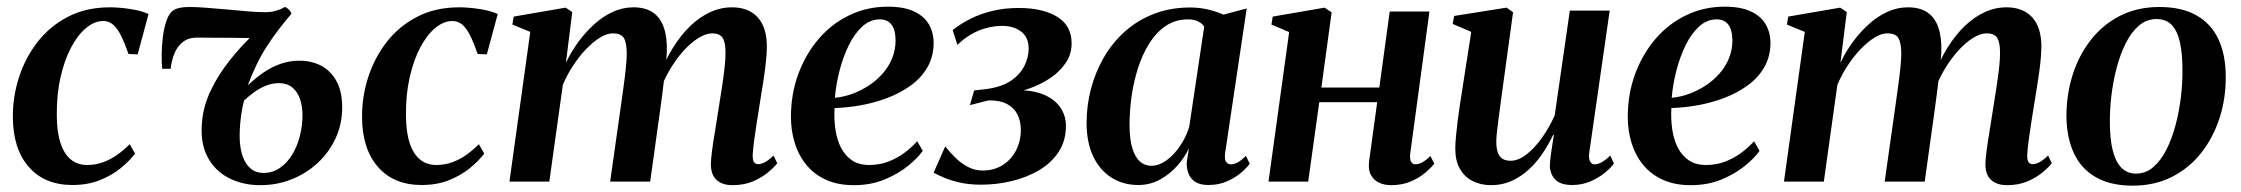

<svg xmlns="http://www.w3.org/2000/svg" viewBox="-20 -558 6886 590"><path d="M202.5 10.5Q117 10.5 68.5 -45Q20 -100.5 19.5 -198Q19 -260 38.2 -320Q57.5 -380 95.2 -428.8Q133 -477.5 189 -506.5Q245 -535.5 318 -535.5Q345.5 -535.5 379.2 -530.5Q413 -525.5 436.5 -515L403 -391L375 -392Q362.5 -427.5 351.2 -449.8Q340 -472 327 -482.8Q314 -493.5 297.5 -493.5Q270.5 -493.5 244.8 -472.2Q219 -451 198.5 -412.2Q178 -373.5 166 -320.8Q154 -268 154.5 -204.5Q154.5 -154 165.5 -119.8Q176.5 -85.5 197.2 -68.2Q218 -51 248 -51Q274.5 -51 298.2 -60Q322 -69 342 -83.5Q362 -98 378.5 -115L395 -86Q378.5 -64 351.5 -41.8Q324.5 -19.5 287.2 -4.5Q250 10.5 202.5 10.5Z M504.5 -346.5H478.5Q476.5 -364 476.8 -390.5Q477 -417 480.5 -445Q484 -473 492 -495.5Q500 -518 513 -526.5Q520.5 -531.5 532.8 -534Q545 -536.5 562.5 -536.5Q583.5 -536.5 614 -534.2Q644.5 -532 678.2 -528.8Q712 -525.5 742.8 -523Q773.5 -520.5 795 -520.5Q813 -520.5 828.5 -525Q844 -529.5 855 -536.5Q858 -536.5 862.5 -533Q867 -529.5 871 -524.8Q875 -520 875.5 -515.5Q832 -465.5 799 -414Q766 -362.5 741.5 -295.5Q763 -316.5 787.8 -333.8Q812.5 -351 840.5 -361.2Q868.5 -371.5 899.5 -371.5Q938 -371.5 967.5 -355.8Q997 -340 1014.2 -308.2Q1031.5 -276.5 1031.5 -228Q1031.5 -177 1011.5 -133.5Q991.5 -90 956.5 -57.5Q921.5 -25 876.2 -7Q831 11 779.5 11Q726 11 683 -11Q640 -33 617.2 -76.8Q594.5 -120.5 601 -185Q605 -232.5 628 -280.8Q651 -329 688 -375.2Q725 -421.5 769.5 -462.5L761 -441Q751.5 -441 734.5 -441.2Q717.5 -441.5 696.8 -441.8Q676 -442 655 -442Q634 -442 616 -442.2Q598 -442.5 587 -442.5Q564 -442.5 550.2 -434.5Q536.5 -426.5 526 -412Q517 -399.5 511.2 -380.5Q505.5 -361.5 504.5 -346.5ZM789.5 -26.5Q817.5 -26.5 839.8 -41.8Q862 -57 877.5 -82.2Q893 -107.5 901.2 -139.2Q909.5 -171 909.5 -204Q909.5 -231.5 901.8 -254Q894 -276.5 878 -289.5Q862 -302.5 837 -302.5Q816 -302.5 796.5 -294.5Q777 -286.5 760 -274Q743 -261.5 730 -249Q723.5 -225 719.8 -194Q716 -163 716.5 -133Q717.5 -100.5 726 -76.8Q734.5 -53 750.5 -39.8Q766.5 -26.5 789.5 -26.5Z M1275.5 10.5Q1190 10.5 1141.5 -45Q1093 -100.5 1092.5 -198Q1092 -260 1111.2 -320Q1130.5 -380 1168.2 -428.8Q1206 -477.5 1262 -506.5Q1318 -535.5 1391 -535.5Q1418.5 -535.5 1452.2 -530.5Q1486 -525.5 1509.5 -515L1476 -391L1448 -392Q1435.5 -427.5 1424.2 -449.8Q1413 -472 1400 -482.8Q1387 -493.5 1370.5 -493.5Q1343.5 -493.5 1317.8 -472.2Q1292 -451 1271.5 -412.2Q1251 -373.5 1239 -320.8Q1227 -268 1227.5 -204.5Q1227.5 -154 1238.5 -119.8Q1249.5 -85.5 1270.2 -68.2Q1291 -51 1321 -51Q1347.5 -51 1371.2 -60Q1395 -69 1415 -83.5Q1435 -98 1451.5 -115L1468 -86Q1451.5 -64 1424.5 -41.8Q1397.5 -19.5 1360.2 -4.5Q1323 10.5 1275.5 10.5Z M1738.5 -521 1719 -365Q1734.5 -398 1756.5 -428.2Q1778.5 -458.5 1805.5 -483Q1832.5 -507.5 1863 -521.5Q1893.5 -535.5 1926.5 -535.5Q1963 -535.5 1986.2 -519.8Q2009.5 -504 2020 -473.2Q2030.5 -442.5 2029 -398.5Q2029 -391 2027.8 -379.2Q2026.5 -367.5 2024.8 -353.8Q2023 -340 2020.5 -326.5L2005.5 -323.5Q2023.5 -372 2047.8 -411Q2072 -450 2100.8 -477.8Q2129.5 -505.5 2162 -520.5Q2194.5 -535.5 2229 -535.5Q2280.5 -535.5 2308.5 -504.5Q2336.5 -473.5 2336.5 -415Q2336.5 -393.5 2333.2 -364.5Q2330 -335.5 2325 -303.8Q2320 -272 2315 -241.5Q2310.5 -213.5 2305.8 -183.5Q2301 -153.5 2297.5 -127Q2294 -100.5 2293 -83Q2292.5 -66 2297 -59.8Q2301.5 -53.5 2309.5 -53.5Q2319 -53.5 2330.5 -59.5Q2342 -65.5 2357 -80L2368.5 -56.5Q2359.5 -44.5 2340.8 -28.8Q2322 -13 2294.5 -1Q2267 11 2230.5 11Q2209.5 11 2194.5 3.5Q2179.5 -4 2172 -18Q2164.5 -32 2164.5 -53Q2164.5 -67.5 2168.2 -96Q2172 -124.5 2177.8 -158.2Q2183.5 -192 2188 -223Q2193 -254.5 2198 -286.5Q2203 -318.5 2206.2 -346.8Q2209.5 -375 2209.5 -395Q2209.5 -428 2200.5 -441.8Q2191.5 -455.5 2168.5 -455.5Q2149 -455.5 2125.8 -441Q2102.5 -426.5 2079.2 -400.5Q2056 -374.5 2036 -339.8Q2016 -305 2002 -264L2023 -341.5Q2021.5 -322.5 2019.5 -304.2Q2017.5 -286 2015 -267.8Q2012.5 -249.5 2010 -230L1978 0H1855L1886.5 -222.5Q1891 -254.5 1895.5 -286.8Q1900 -319 1903 -347.2Q1906 -375.5 1906 -394.5Q1905.5 -428.5 1896.5 -442Q1887.5 -455.5 1863 -455.5Q1844.5 -455.5 1823.2 -442.2Q1802 -429 1780.5 -406.5Q1759 -384 1740.5 -355.5Q1722 -327 1709.5 -297L1668 0H1545.5L1609.5 -460L1554.5 -482.5L1558.5 -507L1718 -534.5Z M2815.5 -94.5Q2801 -73.5 2771.2 -49Q2741.5 -24.5 2699.2 -6.8Q2657 11 2604 11Q2553.5 11 2516.8 -6.2Q2480 -23.5 2456.5 -53Q2433 -82.5 2421.8 -120Q2410.5 -157.5 2410.5 -198.5Q2410.5 -269 2433 -330.2Q2455.5 -391.5 2495.5 -438.2Q2535.5 -485 2590 -511.2Q2644.5 -537.5 2708.5 -537.5Q2757 -537.5 2788 -523.2Q2819 -509 2833.8 -484.2Q2848.5 -459.5 2849 -427.5Q2849 -384 2829.8 -351Q2810.5 -318 2778 -294.8Q2745.5 -271.5 2705.5 -256.5Q2665.5 -241.5 2623.5 -234.2Q2581.5 -227 2544.5 -226Q2542.5 -191.5 2547.2 -159.8Q2552 -128 2564.5 -103.8Q2577 -79.5 2598.2 -65.2Q2619.5 -51 2650.5 -51Q2682 -51 2708.8 -61Q2735.5 -71 2758 -87.5Q2780.5 -104 2798.5 -124ZM2683.5 -498.5Q2654 -498.5 2630 -476.8Q2606 -455 2588.5 -419.5Q2571 -384 2560 -341.5Q2549 -299 2545.5 -257.5Q2573 -260 2600 -270Q2627 -280 2650.8 -295.8Q2674.5 -311.5 2693 -332.8Q2711.5 -354 2721.8 -379.5Q2732 -405 2732 -434.5Q2731.5 -467.5 2719 -483Q2706.5 -498.5 2683.5 -498.5Z M2995 9.5Q2956 9.5 2926.2 2.2Q2896.5 -5 2877 -13.8Q2857.5 -22.5 2849 -27.5L2884.5 -108Q2898.5 -90.5 2916 -73.2Q2933.5 -56 2954.5 -45Q2975.5 -34 2999.5 -34Q3034.5 -34 3060.8 -50.5Q3087 -67 3101.8 -95Q3116.5 -123 3117 -158Q3117 -185 3106.8 -205.8Q3096.5 -226.5 3074.8 -238.2Q3053 -250 3017.5 -249.5L2960.5 -235L2973.5 -280L3012 -284.5Q3059.5 -291 3087.8 -310.8Q3116 -330.5 3128.5 -356.8Q3141 -383 3141 -408.5Q3141 -443.5 3117.8 -461Q3094.5 -478.5 3060 -478.5Q3036.5 -478.5 3012.2 -472.2Q2988 -466 2965.2 -453Q2942.5 -440 2922 -420L2907.5 -465.5Q2932.5 -485.5 2963.2 -500.8Q2994 -516 3030.8 -524.8Q3067.5 -533.5 3110 -533.5Q3185 -533.5 3229 -506.2Q3273 -479 3273 -425Q3273 -392 3255.2 -365.2Q3237.5 -338.5 3208 -318.5Q3178.5 -298.5 3142.8 -286Q3107 -273.5 3071 -268.5L3069 -277.5Q3129 -285.5 3170.8 -273Q3212.5 -260.5 3234 -233.5Q3255.5 -206.5 3255.5 -171.5Q3255.5 -125.5 3233.2 -91.5Q3211 -57.5 3173.5 -35.2Q3136 -13 3089.8 -1.8Q3043.5 9.5 2995 9.5Z M3745 -89.5Q3742 -68.5 3747.5 -60.8Q3753 -53 3763 -53Q3772.5 -53 3783.8 -59.2Q3795 -65.5 3808.5 -79L3820.5 -55Q3812 -43 3794 -27.5Q3776 -12 3750.5 -0.8Q3725 10.5 3693 10.5Q3657.5 10.5 3641.2 -9.5Q3625 -29.5 3627 -61.5L3633.5 -102.5Q3620.5 -74.5 3597.8 -48.8Q3575 -23 3544.5 -6.2Q3514 10.5 3478 10.5Q3431 10.5 3395 -12.5Q3359 -35.5 3339 -78.2Q3319 -121 3319 -180.5Q3319 -233.5 3332.5 -285Q3346 -336.5 3372 -381.5Q3398 -426.5 3436.5 -461Q3475 -495.5 3525.5 -515.2Q3576 -535 3637.5 -535Q3666 -535 3692.2 -528.8Q3718.5 -522.5 3739.5 -513L3811 -532ZM3680.5 -476.5Q3674 -486 3661.5 -492.2Q3649 -498.5 3630.5 -498.5Q3592 -498.5 3562.5 -478.5Q3533 -458.5 3511.8 -424.8Q3490.5 -391 3477 -348.8Q3463.5 -306.5 3457.2 -261.5Q3451 -216.5 3451 -174.5Q3451 -129.5 3459.8 -101.8Q3468.5 -74 3483.5 -61.2Q3498.5 -48.5 3518 -48.5Q3535.5 -48.5 3552.8 -58Q3570 -67.5 3585.8 -84Q3601.5 -100.5 3614.2 -122.2Q3627 -144 3634.5 -169Z M4313.5 -86Q4311.5 -67.5 4316.5 -60.2Q4321.5 -53 4329 -53Q4338 -53 4349.2 -58.5Q4360.5 -64 4375.5 -78.5L4387.5 -55Q4378 -43 4360 -27.5Q4342 -12 4315.5 -0.5Q4289 11 4254 11Q4234.5 11 4218 3.5Q4201.5 -4 4192.5 -20.8Q4183.5 -37.5 4187.5 -65L4212 -244H4034L4000 0H3878L3941.5 -459.5L3887 -482.5L3891 -507L4050.5 -534.5L4072 -520L4040.5 -289H4218.5L4250.5 -522.5H4372.5Z M4562.5 11Q4530 11 4505 -1.8Q4480 -14.5 4466 -39.5Q4452 -64.5 4452 -101Q4452 -116 4454 -138.5Q4456 -161 4459.2 -186.2Q4462.5 -211.5 4466 -235.2Q4469.5 -259 4472.5 -276.5L4501 -460L4444 -484.5L4448.5 -509L4609.5 -534.5L4629.5 -520.5L4597 -283Q4594.5 -263.5 4591.2 -240.2Q4588 -217 4585 -194.2Q4582 -171.5 4580 -152.8Q4578 -134 4578 -123.5Q4578 -102.5 4582.5 -89.5Q4587 -76.5 4596.8 -70.2Q4606.5 -64 4622 -64Q4646 -64 4671.2 -83.8Q4696.5 -103.5 4719 -135.5Q4741.5 -167.5 4757.5 -203.5L4804 -525.5H4926.5L4863.5 -88Q4861.5 -70.5 4866.2 -61.8Q4871 -53 4880.5 -53Q4890 -53 4902 -59.5Q4914 -66 4928 -80L4939.5 -56Q4930 -42 4911.2 -26.8Q4892.5 -11.5 4867 -0.5Q4841.5 10.5 4811.5 10.5Q4775 10.5 4759 -6.5Q4743 -23.5 4742.5 -49Q4742.5 -53 4743.5 -63.8Q4744.5 -74.5 4746.5 -88.5Q4748.5 -102.5 4750.8 -117.2Q4753 -132 4755 -143.5L4753 -144Q4738.5 -114 4719.8 -86Q4701 -58 4677 -36.2Q4653 -14.5 4624.5 -1.8Q4596 11 4562.5 11Z M5387 -94.5Q5372.5 -73.5 5342.8 -49Q5313 -24.5 5270.8 -6.8Q5228.5 11 5175.5 11Q5125 11 5088.2 -6.2Q5051.5 -23.5 5028 -53Q5004.5 -82.5 4993.2 -120Q4982 -157.5 4982 -198.5Q4982 -269 5004.5 -330.2Q5027 -391.5 5067 -438.2Q5107 -485 5161.5 -511.2Q5216 -537.5 5280 -537.5Q5328.5 -537.5 5359.5 -523.2Q5390.5 -509 5405.2 -484.2Q5420 -459.5 5420.5 -427.5Q5420.5 -384 5401.2 -351Q5382 -318 5349.5 -294.8Q5317 -271.5 5277 -256.5Q5237 -241.5 5195 -234.2Q5153 -227 5116 -226Q5114 -191.5 5118.8 -159.8Q5123.5 -128 5136 -103.8Q5148.5 -79.5 5169.8 -65.2Q5191 -51 5222 -51Q5253.5 -51 5280.2 -61Q5307 -71 5329.5 -87.5Q5352 -104 5370 -124ZM5255 -498.5Q5225.5 -498.5 5201.5 -476.8Q5177.5 -455 5160 -419.5Q5142.5 -384 5131.5 -341.5Q5120.5 -299 5117 -257.5Q5144.5 -260 5171.5 -270Q5198.5 -280 5222.2 -295.8Q5246 -311.5 5264.5 -332.8Q5283 -354 5293.2 -379.5Q5303.5 -405 5303.5 -434.5Q5303 -467.5 5290.5 -483Q5278 -498.5 5255 -498.5Z M5655 -521 5635.5 -365Q5651 -398 5673 -428.2Q5695 -458.5 5722 -483Q5749 -507.5 5779.5 -521.5Q5810 -535.5 5843 -535.5Q5879.5 -535.5 5902.8 -519.8Q5926 -504 5936.5 -473.2Q5947 -442.5 5945.5 -398.5Q5945.5 -391 5944.2 -379.2Q5943 -367.5 5941.2 -353.8Q5939.5 -340 5937 -326.5L5922 -323.5Q5940 -372 5964.2 -411Q5988.5 -450 6017.2 -477.8Q6046 -505.5 6078.5 -520.5Q6111 -535.5 6145.5 -535.5Q6197 -535.5 6225 -504.5Q6253 -473.5 6253 -415Q6253 -393.5 6249.8 -364.5Q6246.5 -335.5 6241.5 -303.8Q6236.5 -272 6231.5 -241.5Q6227 -213.5 6222.2 -183.5Q6217.5 -153.5 6214 -127Q6210.5 -100.5 6209.5 -83Q6209 -66 6213.5 -59.8Q6218 -53.5 6226 -53.5Q6235.5 -53.5 6247 -59.5Q6258.5 -65.5 6273.5 -80L6285 -56.5Q6276 -44.5 6257.2 -28.8Q6238.5 -13 6211 -1Q6183.5 11 6147 11Q6126 11 6111 3.5Q6096 -4 6088.5 -18Q6081 -32 6081 -53Q6081 -67.5 6084.8 -96Q6088.5 -124.5 6094.2 -158.2Q6100 -192 6104.5 -223Q6109.5 -254.5 6114.5 -286.5Q6119.5 -318.5 6122.8 -346.8Q6126 -375 6126 -395Q6126 -428 6117 -441.8Q6108 -455.5 6085 -455.5Q6065.5 -455.5 6042.2 -441Q6019 -426.5 5995.8 -400.5Q5972.5 -374.5 5952.5 -339.8Q5932.5 -305 5918.5 -264L5939.5 -341.5Q5938 -322.5 5936 -304.2Q5934 -286 5931.5 -267.8Q5929 -249.5 5926.5 -230L5894.5 0H5771.5L5803 -222.5Q5807.5 -254.5 5812 -286.8Q5816.5 -319 5819.5 -347.2Q5822.5 -375.5 5822.5 -394.5Q5822 -428.5 5813 -442Q5804 -455.5 5779.5 -455.5Q5761 -455.5 5739.8 -442.2Q5718.5 -429 5697 -406.5Q5675.5 -384 5657 -355.5Q5638.5 -327 5626 -297L5584.5 0H5462L5526 -460L5471 -482.5L5475 -507L5634.5 -534.5Z M6615.5 -536.5Q6684 -536.5 6729.2 -511Q6774.5 -485.5 6797 -437.5Q6819.5 -389.5 6819.5 -322Q6820 -256.5 6800.8 -196.2Q6781.5 -136 6744.8 -89Q6708 -42 6654.8 -14.8Q6601.5 12.5 6533 12.5Q6465.5 12.5 6420.2 -13.5Q6375 -39.5 6352.8 -87.5Q6330.5 -135.5 6330 -201Q6330 -268 6349.2 -328.5Q6368.5 -389 6405.5 -436Q6442.5 -483 6495.5 -509.8Q6548.5 -536.5 6615.5 -536.5ZM6607 -499.5Q6576.5 -499.5 6553 -479.5Q6529.5 -459.5 6512.5 -425.8Q6495.5 -392 6484.5 -350.2Q6473.5 -308.5 6468.2 -264.5Q6463 -220.5 6463.5 -180.5Q6463.5 -130 6472.5 -95Q6481.5 -60 6499.2 -42.2Q6517 -24.5 6544 -24.5Q6574 -24.5 6597.2 -44.8Q6620.5 -65 6637.5 -98.8Q6654.5 -132.5 6665.5 -174.2Q6676.5 -216 6681.8 -260Q6687 -304 6686.5 -343.5Q6686.5 -392 6679 -427Q6671.5 -462 6654 -480.8Q6636.5 -499.5 6607 -499.5Z"/></svg>

Font: Merriweather 96pt SemiBold
Style: Italic
Weight: 600
Italic angle: -7.8°
Version: Version 2.101